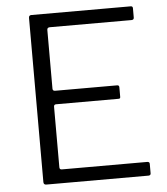

<svg xmlns="http://www.w3.org/2000/svg" viewBox="-53 -789 728 837"><g transform="rotate(-5 311.0 -371.0)"><path d="M104 -730Q104 -742 115 -742H550Q559 -742 559 -733V-692Q559 -682 548 -682H191Q179 -682 179 -671V-414Q179 -404 190 -404H461Q470 -404 470 -395V-353Q470 -349 468.5 -347Q467 -345 461 -345H189Q179 -345 179 -335V-70Q179 -60 189 -60H562Q573 -60 573 -51V-9Q573 -5 570.5 -2.5Q568 0 563 0H116Q104 0 104 -12V-730Z"/></g></svg>

Font: Libre Franklin Light
Style: Regular
Weight: 300
Designer: Pablo Impallari, Rodrigo Fuenzalida, Nhung Nguyen
Foundry: Impallari Type
Version: Version 3.000